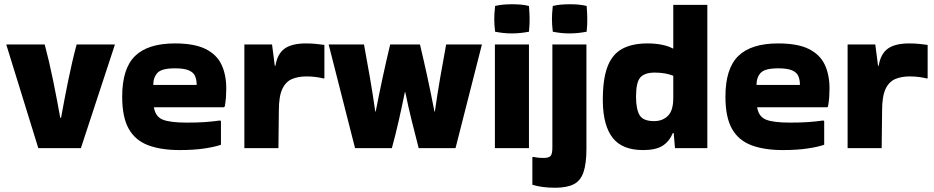

<svg xmlns="http://www.w3.org/2000/svg" viewBox="-20 -705 4388 902"><path d="M519 -493 360 -9H160L10 -494V-496H190Q211 -418 229.5 -327Q248 -236 263 -152H267Q282 -236 300.5 -327Q319 -418 340 -496H519Z M1018 -25Q990 -15 940.5 -7.5Q891 0 823 0Q737 0 676.5 -22.5Q616 -45 585 -99.5Q554 -154 554 -251Q554 -383 614.5 -442Q675 -501 802 -501Q893 -501 945.5 -475Q998 -449 1020.5 -401.5Q1043 -354 1043 -289Q1043 -270 1041.5 -248Q1040 -226 1036 -205L1032 -201H703Q710 -157 744.5 -143Q779 -129 857 -129Q909 -129 943.5 -131.5Q978 -134 1014 -139L1018 -136ZM904 -306Q904 -330 896.5 -347.5Q889 -365 867 -374.5Q845 -384 802 -384Q739 -384 719.5 -362.5Q700 -341 700 -306Z M1288 -9H1128V-496H1258L1271 -396H1274Q1283 -452 1317 -476.5Q1351 -501 1418 -501Q1445 -501 1467 -498.5Q1489 -496 1504 -494V-338L1502 -336Q1486 -340 1465.5 -343Q1445 -346 1419 -346Q1382 -346 1352.5 -334Q1323 -322 1306.5 -287.5Q1290 -253 1290 -185Z M1882 -272Q1868 -203 1853 -137Q1838 -71 1821 -9H1648L1524 -496H1690Q1704 -421 1718 -340Q1732 -259 1743 -181H1745Q1760 -259 1777.5 -340Q1795 -421 1813 -496H1953Q1971 -421 1988.5 -340Q2006 -259 2021 -181H2023Q2034 -259 2048 -340Q2062 -421 2076 -496H2244L2120 -9H1947Q1931 -71 1914.5 -137Q1898 -203 1884 -272Z M2465 -677Q2468 -641 2468 -617Q2468 -603 2467.5 -588.5Q2467 -574 2465 -556Q2444 -552 2424 -550Q2404 -548 2384 -548Q2365 -548 2345.5 -550Q2326 -552 2306 -556Q2304 -573 2303 -587.5Q2302 -602 2302 -616Q2302 -629 2303 -644Q2304 -659 2306 -677Q2326 -682 2346.5 -683.5Q2367 -685 2387 -685Q2406 -685 2425.5 -683.5Q2445 -682 2465 -677ZM2465 -9H2305V-496H2465Z M2736 -677Q2739 -641 2739 -617Q2739 -603 2738.5 -588.5Q2738 -574 2736 -556Q2715 -552 2695 -550Q2675 -548 2655 -548Q2636 -548 2616.5 -550Q2597 -552 2577 -556Q2575 -573 2574 -587.5Q2573 -602 2573 -616Q2573 -629 2574 -644Q2575 -659 2577 -677Q2597 -682 2617.5 -683.5Q2638 -685 2658 -685Q2677 -685 2696.5 -683.5Q2716 -682 2736 -677ZM2735 -7Q2735 64 2721 104.5Q2707 145 2674.5 161Q2642 177 2588 177Q2557 177 2530.5 173.5Q2504 170 2481 163V34L2484 32Q2495 34 2506.5 35.5Q2518 37 2534 37Q2560 37 2567.5 26.5Q2575 16 2575 -12V-496H2735Z M3151 -9 3145 -80H3141Q3124 -40 3092.5 -20Q3061 0 3001 0Q2904 0 2859 -56.5Q2814 -113 2812 -227Q2811 -329 2833 -389Q2855 -449 2902 -475Q2949 -501 3022 -501Q3060 -501 3091 -494.5Q3122 -488 3141 -477L3143 -478V-682H3303V-9ZM3053 -136Q3093 -136 3118 -161Q3143 -186 3143 -244V-349Q3106 -364 3056 -364Q3009 -364 2988.5 -341.5Q2968 -319 2968 -251Q2968 -193 2984.5 -164.5Q3001 -136 3053 -136Z M3852 -25Q3824 -15 3774.5 -7.5Q3725 0 3657 0Q3571 0 3510.5 -22.5Q3450 -45 3419 -99.5Q3388 -154 3388 -251Q3388 -383 3448.5 -442Q3509 -501 3636 -501Q3727 -501 3779.5 -475Q3832 -449 3854.5 -401.5Q3877 -354 3877 -289Q3877 -270 3875.5 -248Q3874 -226 3870 -205L3866 -201H3537Q3544 -157 3578.5 -143Q3613 -129 3691 -129Q3743 -129 3777.5 -131.5Q3812 -134 3848 -139L3852 -136ZM3738 -306Q3738 -330 3730.5 -347.5Q3723 -365 3701 -374.5Q3679 -384 3636 -384Q3573 -384 3553.5 -362.5Q3534 -341 3534 -306Z M4122 -9H3962V-496H4092L4105 -396H4108Q4117 -452 4151 -476.5Q4185 -501 4252 -501Q4279 -501 4301 -498.5Q4323 -496 4338 -494V-338L4336 -336Q4320 -340 4299.5 -343Q4279 -346 4253 -346Q4216 -346 4186.5 -334Q4157 -322 4140.5 -287.5Q4124 -253 4124 -185Z"/></svg>

Font: Bakbak One
Style: Regular
Weight: 400
Designer: Saumya Kishore and Sanchit Sawaria
Foundry: A Good Feeling
Version: Version 1.003; ttfautohint (v1.8.3)